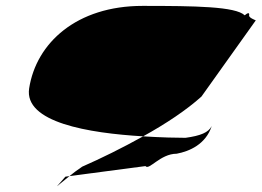

<svg xmlns="http://www.w3.org/2000/svg" viewBox="-20 -574 889 652"><path d="M79 -274C61 -158 281 -122 466 -111C544 -154 614 -201 664 -246L848 -504C855 -504 824 -512 826 -522C828 -533 820 -530 811 -522C780 -552 643 -554 464 -554C240 -554 103 -428 79 -274ZM202 26C159 76 167 62 216 24ZM216 24 474 -10C486 6 524 -52 580 -52C623 -60 679 -84 699 -146C688 -124 661 -113 610 -106C582 -106 529 -107 466 -111C396 -72 323 -36 259 -8C241 4 227 15 216 24Z"/></svg>

Font: Ampere
Style: SCSuExtIta
Weight: 400
Version: Version 1